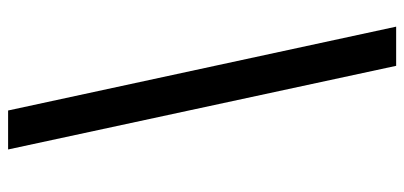

<svg xmlns="http://www.w3.org/2000/svg" viewBox="-282 -570 998 474"><g transform="rotate(-90 217.0 -333.0)"><path d="M291.5 146 85 -812H181.2L388.2 146Z"/></g></svg>

Font: Reddit Sans
Style: Bold Italic
Weight: 700
Italic angle: -11.25°
Designer: Stephen Hutchings
Version: Version 1.013